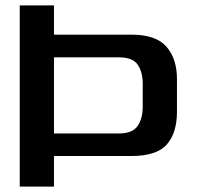

<svg xmlns="http://www.w3.org/2000/svg" viewBox="-20 -695 739 715"><path d="M53.5 0V-675H181V-566H469Q561 -566 600 -521Q639 -476 639 -400.5V-279Q639 -200 601.2 -157Q563.5 -114 469 -114H181V0ZM181 -198H422.5Q473.5 -198 492.5 -226Q511.5 -254 511.5 -296.5V-383.5Q511.5 -426 493 -453.8Q474.5 -481.5 422.5 -481.5H181Z"/></svg>

Font: Anybody ExtraExpanded Medium
Style: Regular
Weight: 500
Width: 8
Designer: Tyler Finck
Foundry: Etcetera Type Company
Version: Version 1.010; ttfautohint (v1.8.3) -l 8 -r 50 -G 200 -x 14 